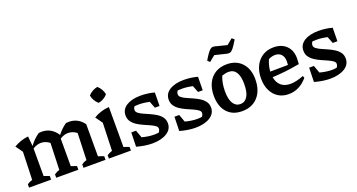

<svg xmlns="http://www.w3.org/2000/svg" viewBox="-45 -1347 3664 1973"><g transform="rotate(-20 1787.0 -361.0)"><path d="M24 0V-37Q35 -45 48.5 -51.5Q62 -58 81 -64L91 -368L36 -445Q111 -489 194 -498L204 -390Q227 -422 253.5 -448Q280 -474 310 -494Q325 -496 342 -496Q446 -496 509 -400Q552 -456 607 -494Q622 -496 639 -496Q737 -496 799 -412V-61L860 -40V0H619V-37Q629 -45 642.5 -52Q656 -59 675 -64L685 -357Q641 -391 591 -391Q547 -391 502 -362V-61L563 -40V0H321V-37Q332 -45 345.5 -52Q359 -59 378 -64L388 -357Q343 -391 294 -391Q250 -391 205 -362V-61L265 -40V0Z M897 0V-37Q909 -45 923 -52Q937 -59 954 -64L964 -368L909 -445Q947 -468 989 -481.5Q1031 -495 1078 -498V-61L1138 -40V0ZM1037 -733Q1059 -714 1074.5 -687Q1090 -660 1095 -632Q1077 -610 1049.5 -594Q1022 -578 994 -574Q972 -592 956 -619Q940 -646 935 -676Q954 -697 981 -712.5Q1008 -728 1037 -733Z M1201 -19 1205 -174H1257L1287 -91Q1321 -82 1354 -77Q1387 -72 1419 -72Q1444 -72 1470 -76Q1485 -95 1485 -115Q1485 -133 1465 -147.5Q1445 -162 1414 -176Q1383 -190 1347.5 -205.5Q1312 -221 1280.5 -241.5Q1249 -262 1229 -290Q1209 -318 1209 -357Q1209 -424 1268 -460.5Q1327 -497 1423 -497Q1457 -497 1495 -492.5Q1533 -488 1573 -477L1571 -330H1520L1491 -404Q1431 -418 1374 -418Q1351 -418 1329 -416Q1315 -399 1315 -378Q1315 -358 1335 -342.5Q1355 -327 1386.5 -313Q1418 -299 1453 -283.5Q1488 -268 1519.5 -248Q1551 -228 1571 -200.5Q1591 -173 1591 -134Q1591 -68 1530 -30.5Q1469 7 1371 7Q1333 7 1290 0.5Q1247 -6 1201 -19Z M1673 -19 1677 -174H1729L1759 -91Q1793 -82 1826 -77Q1859 -72 1891 -72Q1916 -72 1942 -76Q1957 -95 1957 -115Q1957 -133 1937 -147.5Q1917 -162 1886 -176Q1855 -190 1819.5 -205.5Q1784 -221 1752.5 -241.5Q1721 -262 1701 -290Q1681 -318 1681 -357Q1681 -424 1740 -460.5Q1799 -497 1895 -497Q1929 -497 1967 -492.5Q2005 -488 2045 -477L2043 -330H1992L1963 -404Q1903 -418 1846 -418Q1823 -418 1801 -416Q1787 -399 1787 -378Q1787 -358 1807 -342.5Q1827 -327 1858.5 -313Q1890 -299 1925 -283.5Q1960 -268 1991.5 -248Q2023 -228 2043 -200.5Q2063 -173 2063 -134Q2063 -68 2002 -30.5Q1941 7 1843 7Q1805 7 1762 0.5Q1719 -6 1673 -19Z M2352 11Q2248 11 2189 -55.5Q2130 -122 2130 -237Q2130 -316 2158.5 -374.5Q2187 -433 2239.5 -465Q2292 -497 2364 -497Q2468 -497 2529 -431Q2590 -365 2590 -253Q2590 -131 2526 -60Q2462 11 2352 11ZM2360 -64Q2409 -64 2437.5 -109Q2466 -154 2466 -245Q2466 -417 2355 -417Q2327 -417 2283 -403Q2268 -366 2261 -326.5Q2254 -287 2254 -241Q2254 -153 2282 -108.5Q2310 -64 2360 -64ZM2214 -577 2190 -600Q2216 -644 2234 -668.5Q2252 -693 2265 -703Q2278 -713 2289.5 -713.5Q2301 -714 2315 -711L2442 -679L2505 -731L2530 -709Q2498 -654 2477.5 -628.5Q2457 -603 2441.5 -598Q2426 -593 2405 -598L2278 -629Z M2862 10Q2797 10 2749 -20.5Q2701 -51 2674 -106.5Q2647 -162 2647 -237Q2647 -315 2675.5 -373Q2704 -431 2755 -463.5Q2806 -496 2876 -496Q2963 -496 3014.5 -445.5Q3066 -395 3066 -309L3063 -245Q2980 -230 2910.5 -222Q2841 -214 2764 -210Q2775 -148 2813.5 -115.5Q2852 -83 2914 -83Q2977 -83 3060 -116L3068 -93Q2981 10 2862 10ZM2792 -398Q2765 -338 2761 -273L2955 -275L2957 -315Q2957 -363 2932 -390Q2907 -417 2864 -417Q2829 -417 2792 -398Z M3146 -19 3150 -174H3202L3232 -91Q3266 -82 3299 -77Q3332 -72 3364 -72Q3389 -72 3415 -76Q3430 -95 3430 -115Q3430 -133 3410 -147.5Q3390 -162 3359 -176Q3328 -190 3292.5 -205.5Q3257 -221 3225.5 -241.5Q3194 -262 3174 -290Q3154 -318 3154 -357Q3154 -424 3213 -460.5Q3272 -497 3368 -497Q3402 -497 3440 -492.5Q3478 -488 3518 -477L3516 -330H3465L3436 -404Q3376 -418 3319 -418Q3296 -418 3274 -416Q3260 -399 3260 -378Q3260 -358 3280 -342.5Q3300 -327 3331.5 -313Q3363 -299 3398 -283.5Q3433 -268 3464.5 -248Q3496 -228 3516 -200.5Q3536 -173 3536 -134Q3536 -68 3475 -30.5Q3414 7 3316 7Q3278 7 3235 0.5Q3192 -6 3146 -19Z"/></g></svg>

Font: Piazzolla SemiBold
Style: Regular
Weight: 600
Designer: Juan Pablo del Peral
Foundry: Huerta Tipografica
Version: Version 1.330